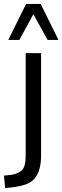

<svg xmlns="http://www.w3.org/2000/svg" viewBox="-61 -759 316 972"><path d="M-35 193 -41 130 -3 126Q31 121 50 102.5Q69 84 69 30V-490H147V26Q147 65 139.5 93.5Q132 122 116 142.5Q100 163 72 173.5Q44 184 4 189ZM-19 -557 71 -739H145L235 -557H180L108 -687L37 -557Z"/></svg>

Font: Nunito Sans 10pt Condensed
Style: Regular
Weight: 400
Width: 3
Designer: Vernon Adams
Foundry: Vernon Adams
Version: Version 3.101;gftools[0.9.27]